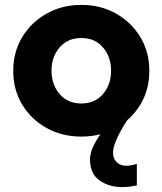

<svg xmlns="http://www.w3.org/2000/svg" viewBox="-20 -545 659 783"><path d="M312 12Q233 12 170 -23Q107 -58 70.5 -118.5Q34 -179 34 -256Q34 -333 70.5 -393.5Q107 -454 170 -489.5Q233 -525 312 -525Q391 -525 453.5 -489.5Q516 -454 552.5 -393.5Q589 -333 589 -256Q589 -179 552.5 -118.5Q516 -58 453 -23Q390 12 312 12ZM312 -123Q367 -123 400 -161.5Q433 -200 433 -257Q433 -313 400 -351.5Q367 -390 312 -390Q256 -390 223 -351.5Q190 -313 190 -257Q190 -200 223 -161.5Q256 -123 312 -123ZM480 218Q424 218 385.5 190.5Q347 163 347 105Q347 77 364 44.5Q381 12 403.5 -17Q426 -46 444 -66Q462 -86 465 -89L507 -67Q505 -64 494.5 -48Q484 -32 471.5 -9.5Q459 13 450 36.5Q441 60 441 79Q441 102 456 116.5Q471 131 495 131Q516 131 538 123V211Q526 214 509 216Q492 218 480 218Z"/></svg>

Font: MuseoModerno
Style: Bold
Weight: 700
Designer: Pablo Cosgaya, Héctor Gatti, Marcela Romero, and the Authors of The MuseoModerno Project.
Foundry: Omnibus-Type Team
Version: Version 1.001